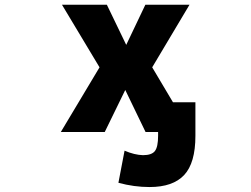

<svg xmlns="http://www.w3.org/2000/svg" viewBox="-20 -544 1040 794"><path d="M502 -358.4 581.1 -524.4H763.7L609.4 -265.6L695.3 -121.1H788.1V17.6Q788.1 129.9 741.7 179.7Q695.3 229.5 598.6 229.5Q534.2 229.5 469.7 211.9L495.1 79.1Q536.1 96.7 571.3 97.7Q607.4 97.7 620.6 80.6Q633.8 63.5 633.8 17.6V2H627H582L498 -171.9L413.1 2H231.4L391.6 -265.6L236.3 -524.4H421.9Z"/></svg>

Font: GenEi Gothic M Heavy
Style: Regular
Weight: 800
Designer: o_tamon (Modified); [Source Han Sans]
Ryoko NISHIZUKA  (kana & ideographs); Paul D. Hunt (Latin, Greek & Cyrillic); Wenl
Version: Version 1.1a;Original Version 1.004